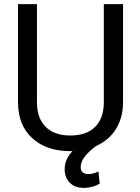

<svg xmlns="http://www.w3.org/2000/svg" viewBox="-20 -731 688 941"><path d="M583 -710.9V-227.1Q582.5 -154.8 548.8 -99.6Q515.1 -44.4 451.2 -15.6Q375.5 40 375.5 86.9Q375.5 122.1 413.6 122.1Q437 122.1 462.4 109.4L468.8 168.5Q434.6 189.9 390.6 189.9Q347.2 189.9 322 164.6Q296.9 139.2 296.9 97.2Q296.9 49.8 335.4 9.3L324.7 9.8Q208 9.8 138.7 -53.2Q69.3 -116.2 68.4 -226.6V-710.9H161.1V-229.5Q161.1 -152.3 203.6 -109.6Q246.1 -66.9 324.7 -66.9Q404.3 -66.9 446.5 -109.4Q488.8 -151.9 488.8 -229V-710.9Z"/></svg>

Font: Noboto
Style: Regular
Weight: 400
Designer: Google
Version: Version 2.001101; 2014